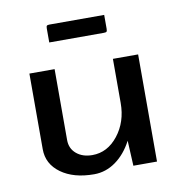

<svg xmlns="http://www.w3.org/2000/svg" viewBox="-62 -538 564 600"><g transform="rotate(-10 220.0 -237.5)"><path d="M123 -425V-469Q123 -476 125 -478Q127 -480 134 -480H307V-436Q307 -429 305 -427Q303 -425 296 -425ZM45 -340H125V-115Q125 -88 144.5 -71.5Q164 -55 195 -55Q243 -55 276.5 -97.5Q310 -140 310 -200V-340H390V0H315L311 -80Q290 -40 258.5 -17.5Q227 5 190 5Q125 5 85 -24Q45 -53 45 -100Z"/></g></svg>

Font: Glametrix
Style: Bold
Weight: 700
Designer: gluk
Foundry: gluk
Version: Version 0.40